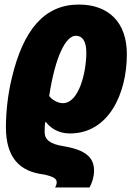

<svg xmlns="http://www.w3.org/2000/svg" viewBox="-20 -583 585 843"><path d="M222 240H373C384 221 393 193 393 167C393 109 358 76 260 59C200 50 176 30 176 -3C176 -17 176 -33 179 -47H182C199 -24 233 3 287 3C458 3 537 -173 537 -345C537 -486 456 -563 326 -563C175 -563 82 -452 32 -241C15 -172 6 -93 6 -25C6 107 64 170 172 183C219 193 229 203 229 218C229 226 225 235 222 240ZM256 -130C230 -130 203 -150 196 -162C223 -337 269 -426 313 -426C342 -426 359 -402 359 -352C359 -266 327 -130 256 -130Z"/></svg>

Font: Noto Sans UI SemiCondensed Black
Style: Italic
Weight: 900
Width: 4
Italic angle: -372°
Designer: Monotype Design Team
Foundry: Monotype Imaging Inc.
Version: Version 1.901